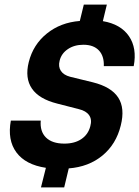

<svg xmlns="http://www.w3.org/2000/svg" viewBox="-20 -745 609 840"><path d="M159.2 75 180.8 -10.8Q91.7 -24.2 51.7 -78.3Q11.7 -132.5 27.5 -217.5H158.3Q154.2 -170 181.2 -143.3Q208.3 -116.7 261.7 -116.7Q306.7 -116.7 336.2 -136.7Q365.8 -156.7 375 -192.5Q383.3 -221.7 370 -240.8Q356.7 -260 325 -267.5L230.8 -291.7Q150.8 -311.7 119.6 -357.5Q88.3 -403.3 105.8 -473.3Q125 -550 185 -598.3Q245 -646.7 329.2 -653.3L346.7 -725H447.5L430 -652.5Q508.3 -639.2 544.2 -586.7Q580 -534.2 565 -455.8H434.2Q435.8 -500 412.5 -524.6Q389.2 -549.2 345 -549.2Q305 -549.2 276.7 -530Q248.3 -510.8 240.8 -479.2Q234.2 -453.3 246.3 -435Q258.3 -416.7 286.7 -409.2L385.8 -385Q466.7 -365 497.1 -318.3Q527.5 -271.7 508.3 -195.8Q488.3 -114.2 428.3 -64.6Q368.3 -15 280.8 -8.3L260.8 75Z"/></svg>

Font: Funnel Sans Light
Style: Bold Italic
Weight: 700
Italic angle: -14.036°
Version: Version 1.000